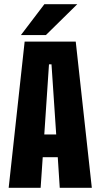

<svg xmlns="http://www.w3.org/2000/svg" viewBox="-20 -899 490 919"><path d="M80 -731 192.5 -879H350L199.5 -731ZM266 0 256.5 -146.5H184.5L174.5 0H21.5L98 -700H342.5L419.5 0ZM214.5 -591 192 -255.5H249L226.5 -591Z"/></svg>

Font: League Mono Condensed
Style: Bold
Weight: 700
Width: 1
Designer: Tyler Finck
Foundry: The League of Moveable Type / Tyler Finck
Version: Version 2.210